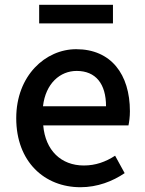

<svg xmlns="http://www.w3.org/2000/svg" viewBox="-20 -770 606 804"><path d="M317 14C388 14 452 -11 502 -45L462 -118C422 -92 380 -77 331 -77C236 -77 170 -140 161 -245H518C521 -259 524 -281 524 -304C524 -459 445 -564 299 -564C171 -564 48 -454 48 -275C48 -93 166 14 317 14ZM160 -325C171 -421 232 -473 301 -473C381 -473 424 -419 424 -325ZM144 -672H453V-750H144Z"/></svg>

Font: ChiuKong Gothic CL Medium
Style: Regular
Weight: 500
Designer: Ryoko NISHIZUKA 西塚涼子 (kana, bopomofo & ideographs); Paul D. Hunt (Latin, Greek & Cyrillic); Sandoll Communications 산돌커뮤니
Foundry: Adobe
Version: Version 1.300